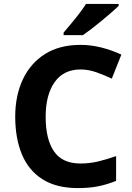

<svg xmlns="http://www.w3.org/2000/svg" viewBox="-20 -954 677 984"><path d="M393 -598Q306 -598 260 -533Q214 -468 214 -355Q214 -241 256.5 -178.5Q299 -116 393 -116Q437 -116 480.5 -126Q524 -136 575 -154V-27Q528 -8 482 1Q436 10 379 10Q269 10 197.5 -35.5Q126 -81 92 -163.5Q58 -246 58 -356Q58 -464 97 -547Q136 -630 210.5 -677Q285 -724 393 -724Q446 -724 499.5 -710.5Q553 -697 602 -674L553 -551Q513 -570 472.5 -584Q432 -598 393 -598ZM588 -924Q574 -910 551 -890Q528 -870 501.5 -848Q475 -826 449.5 -806.5Q424 -787 405 -774H306V-787Q322 -806 343.5 -831.5Q365 -857 386 -884.5Q407 -912 421 -934H588Z"/></svg>

Font: Noto Sans Kawi
Style: Bold
Weight: 700
Designer: Fadhl Haqq
Version: Version 1.000